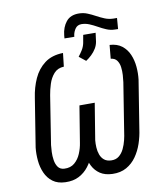

<svg xmlns="http://www.w3.org/2000/svg" viewBox="-98 -997 926 1087"><g transform="rotate(-10 365.0 -453.0)"><path d="M618.2 -854H638.2L633.3 -791L614.7 -791.5Q589.8 -792 566.9 -801.8Q543.9 -811.5 522 -824Q500 -836.4 478 -845.5Q456.1 -854.5 432.6 -854.5Q410.2 -854 398.2 -837.2Q386.2 -820.3 382.8 -800.3L381.8 -791L325.2 -791.5L326.7 -809.1Q331.1 -855 356.2 -886.2Q381.3 -917.5 431.2 -916.5Q456.5 -916 479 -906.7Q501.5 -897.5 523.4 -885.5Q545.4 -873.5 568.6 -864Q591.8 -854.5 618.2 -854ZM424.3 -645 386.2 -675.3Q398.9 -691.4 409.7 -708.7Q420.4 -726.1 424.8 -746.6L433.1 -793L504.4 -792.5L498 -743.2Q494.6 -722.2 483.6 -704.1Q472.7 -686 457 -671.1Q441.4 -656.2 424.3 -645ZM302.7 -711.9 293.9 -634.8Q257.8 -633.3 236.6 -609.4Q215.3 -585.4 204.8 -552.2Q194.3 -519 189.5 -489.3L145.5 -210.4Q143.6 -194.8 142.6 -171.1Q141.6 -147.5 145.3 -123.8Q148.9 -100.1 160.6 -83.5Q172.4 -66.9 196.3 -65.4Q232.4 -63.5 255.6 -83.3Q278.8 -103 291.5 -133.5Q304.2 -164.1 308.6 -193.8L342.8 -403.3H413.6L378.9 -194.3Q373.5 -155.3 360.1 -118.2Q346.7 -81.1 323.7 -51.3Q300.8 -21.5 267.8 -4.4Q234.9 12.7 189.9 11.2Q145.5 9.8 117.7 -11Q89.8 -31.7 75.2 -64.7Q60.5 -97.7 56.9 -136Q53.2 -174.3 57.1 -210.9L101.6 -489.3Q109.9 -547.4 132.6 -597.7Q155.3 -647.9 196.8 -679.2Q238.3 -710.4 302.7 -711.9ZM563 -632.8 570.3 -710.9Q613.3 -708.5 640.4 -687.3Q667.5 -666 681.4 -633.5Q695.3 -601.1 698.7 -563.2Q702.1 -525.4 697.8 -489.3L653.3 -210.9Q647.9 -170.9 634.5 -131.1Q621.1 -91.3 598.1 -58.6Q575.2 -25.9 541 -6.6Q506.8 12.7 460 11.2Q417.5 9.8 389.9 -8.5Q362.3 -26.9 347.2 -56.6Q332 -86.4 327.1 -122.3Q322.3 -158.2 326.2 -194.3L360.4 -403.3H430.7L396.5 -193.8Q394.5 -173.8 395.8 -151.9Q397 -129.9 404.1 -110.6Q411.1 -91.3 426 -78.9Q440.9 -66.4 466.3 -65.4Q493.2 -64.5 511.2 -79.1Q529.3 -93.8 540.3 -116.9Q551.3 -140.1 557.4 -165.3Q563.5 -190.4 565.9 -210.4L610.4 -489.7Q612.8 -506.8 614.3 -530Q615.7 -553.2 612.8 -575.7Q609.9 -598.1 598.4 -614.3Q586.9 -630.4 563 -632.8Z"/></g></svg>

Font: Roboto Condensed
Style: Italic
Weight: 400
Italic angle: -12°
Designer: Christian Robertson
Foundry: Google
Version: Version 3.0